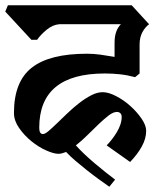

<svg xmlns="http://www.w3.org/2000/svg" viewBox="-33 -659 612 729"><path d="M480 -366Q450 -374 422 -377Q394 -380 365 -380Q116 -380 116 -174Q116 -150 130 -150Q138 -150 152 -162Q166 -174 184 -191.5Q202 -209 223.5 -229.5Q245 -250 267.5 -267.5Q290 -285 313 -297Q336 -309 357 -309Q379 -309 408 -294Q437 -279 462 -256.5Q487 -234 504.5 -208.5Q522 -183 522 -162Q522 -133 505.5 -103Q489 -73 461 -44L372 -107Q382 -117 392 -130Q402 -143 410.5 -157Q419 -171 424 -186Q429 -201 429 -215Q429 -224 424 -229Q419 -234 411 -234Q397 -234 379.5 -220.5Q362 -207 341.5 -187.5Q321 -168 299 -146Q277 -124 255 -107Q285 -74 326.5 -39Q368 -4 404 23L382 50Q362 36 340 20Q318 4 296 -13.5Q274 -31 254 -48Q234 -65 218 -82Q210 -79 203 -77Q196 -75 189 -75Q171 -75 142 -88Q113 -101 86 -123Q59 -145 39.5 -173Q20 -201 20 -230Q20 -349 87.5 -402Q155 -455 297 -455Q323 -455 348 -451.5Q373 -448 402 -443V-497Q402 -543 426 -567H192Q167 -565 144 -546Q121 -527 108 -508H86L-13 -615L-3 -639H467L533 -567Q518 -556 507.5 -536.5Q497 -517 497 -490V-380Z"/></svg>

Font: Jaini Purva
Style: Regular
Weight: 400
Designer: Girish Dalvi, Maithili Shingre
Foundry: Ek Type
Version: Version 1.001;PS 1.000;hotconv 16.6.51;makeotf.lib2.5.65220